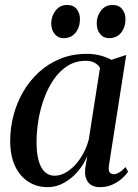

<svg xmlns="http://www.w3.org/2000/svg" viewBox="-20 -742 556 772"><path d="M418.5 -80Q415 -58 420.5 -49.8Q426 -41.5 437.5 -41.5Q446.5 -41.5 459 -48.5Q471.5 -55.5 484.5 -70.5L495 -51.5Q487.5 -40 471.8 -25.5Q456 -11 433.2 -0.2Q410.5 10.5 382 10.5Q349 10.5 334 -9.8Q319 -30 322.5 -64L331 -115Q318 -82.5 293.8 -53.8Q269.5 -25 238 -7.2Q206.5 10.5 172 10.5Q128 10.5 93.8 -11.5Q59.5 -33.5 40.2 -75Q21 -116.5 21 -176Q21 -227.5 34.2 -278Q47.5 -328.5 73.2 -373Q99 -417.5 136.5 -451.8Q174 -486 222.5 -505.8Q271 -525.5 329.5 -525.5Q357.5 -525.5 382.5 -519Q407.5 -512.5 428 -501.5L487.5 -521ZM382 -469Q375.5 -481 361.2 -489.2Q347 -497.5 325 -497.5Q284.5 -497.5 252.8 -477.8Q221 -458 197.5 -424.5Q174 -391 158.2 -348.8Q142.5 -306.5 134.8 -260.8Q127 -215 127 -171.5Q127 -123 136.2 -93Q145.5 -63 161.8 -49.2Q178 -35.5 199 -35.5Q220.5 -35.5 241.2 -46.5Q262 -57.5 280.8 -77.2Q299.5 -97 314.2 -123.8Q329 -150.5 337 -181.5ZM236 -588.5Q213.5 -588.5 199.8 -605.2Q186 -622 186 -648.5Q186.5 -678 204 -700Q221.5 -722 249.5 -722Q276 -722 288.8 -705Q301.5 -688 301.5 -666Q301.5 -632.5 283.8 -610.5Q266 -588.5 236 -588.5ZM418.5 -588.5Q396 -588.5 382.5 -605.2Q369 -622 369 -648.5Q369 -678 386.5 -700Q404 -722 432.5 -722Q458.5 -722 471.5 -705Q484.5 -688 484.5 -666Q484.5 -632.5 466.8 -610.5Q449 -588.5 418.5 -588.5Z"/></svg>

Font: Merriweather 120pt
Style: Italic
Weight: 400
Italic angle: -7.8°
Version: Version 2.101